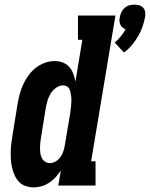

<svg xmlns="http://www.w3.org/2000/svg" viewBox="-20 -802 648 830"><path d="M516 -575 476 -618Q490 -630 502 -644.5Q514 -659 523 -676Q515 -678 509 -683.5Q503 -689 500 -696Q497 -703 496.5 -711Q496 -719 498 -728Q500 -739 505 -749.5Q510 -760 519 -768Q528 -776 539 -779Q550 -782 561 -782Q572 -782 582.5 -779Q593 -776 599.5 -768Q606 -760 607.5 -749.5Q609 -739 607 -728Q603 -706 595.5 -685Q588 -664 576.5 -644.5Q565 -625 550 -607Q535 -589 516 -575ZM125 8Q107 8 90 2Q73 -4 61.5 -16.5Q50 -29 43 -45Q36 -61 32 -78Q28 -95 27 -113.5Q26 -132 26.5 -150.5Q27 -169 29.5 -187Q32 -205 35 -223L56 -353Q60 -375 65.5 -396Q71 -417 80.5 -437.5Q90 -458 103.5 -476.5Q117 -495 135 -509Q153 -523 174 -530.5Q195 -538 217 -538Q235 -538 252 -531.5Q269 -525 280 -512Q291 -499 297 -482.5Q303 -466 306 -449L336 -630H317V-735H479L374 -105H393V0H232L243 -65Q233 -50 220.5 -36Q208 -22 192.5 -12Q177 -2 160 3Q143 8 125 8ZM195 -97Q209 -97 222 -105Q235 -113 243 -125.5Q251 -138 255 -151.5Q259 -165 261 -179L283 -309Q284 -318 285.5 -327.5Q287 -337 287.5 -346Q288 -355 288.5 -364Q289 -373 288 -382Q287 -391 285.5 -399.5Q284 -408 280.5 -416Q277 -424 269.5 -428.5Q262 -433 253 -433Q237 -433 222.5 -422.5Q208 -412 199 -397.5Q190 -383 185.5 -367.5Q181 -352 178 -336L157 -206Q155 -195 154 -183.5Q153 -172 153 -161Q153 -150 154.5 -139Q156 -128 161 -118.5Q166 -109 175 -103Q184 -97 195 -97Z"/></svg>

Font: Iosevka Curly Slab XBdObl
Style: Regular
Weight: 800
Italic angle: -9°
Monospace: yes
Designer: Belleve Invis
Foundry: Belleve Invis
Version: Version 11.1.0; ttfautohint (v1.8.3)